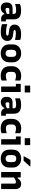

<svg xmlns="http://www.w3.org/2000/svg" viewBox="2196 -3042 859 5290"><g transform="rotate(90 2625.0 -397.5)"><path d="M514 -337V-155Q514 -142 520 -136Q526 -130 539 -130H570V-11Q570 0 559 0H492Q447 0 414.5 -23.5Q382 -47 370 -87H353Q334 -41 292.5 -15.5Q251 10 197 10Q130 10 90 -30Q50 -70 50 -134V-171Q50 -235 92.5 -275Q135 -315 207 -315H364V-347Q364 -385 342 -399Q320 -413 267 -413Q185 -413 110 -390H90V-508Q90 -515 93 -518Q99 -524 127 -531.5Q155 -539 193 -544.5Q231 -550 267 -550Q397 -550 455.5 -501Q514 -452 514 -337ZM200 -155Q200 -122 236 -122Q302 -122 364 -160V-225H236Q219 -225 209 -215Q200 -206 200 -192Z M868 -135Q924 -135 943 -146Q962 -157 962 -170Q962 -184 951 -194Q940 -204 906 -208L802 -222Q729 -232 693.5 -271.5Q658 -311 658 -368Q658 -455 726 -502.5Q794 -550 916 -550Q963 -550 999 -546Q1035 -542 1063 -534Q1074 -531 1077 -526Q1080 -521 1080 -510V-385H1060Q1020 -396 982.5 -400.5Q945 -405 901 -405Q844 -405 825.5 -396Q807 -387 807 -373Q807 -359 818 -351Q829 -343 858 -339L951 -327Q1025 -317 1067 -278.5Q1109 -240 1109 -172Q1109 -89 1047.5 -39.5Q986 10 867 10Q796 10 741.5 1.5Q687 -7 657 -18Q650 -21 648 -24Q646 -27 646 -36V-165H666Q714 -148 760 -141.5Q806 -135 868 -135Z M1450 -552Q1523 -552 1578.5 -522.5Q1634 -493 1665.5 -440.5Q1697 -388 1697 -319V-221Q1697 -152 1666 -99.5Q1635 -47 1579.5 -17.5Q1524 12 1450 12Q1377 12 1321 -17.5Q1265 -47 1234 -99.5Q1203 -152 1203 -221V-319Q1203 -388 1234 -440.5Q1265 -493 1321 -522.5Q1377 -552 1450 -552ZM1450 -417Q1404 -417 1378.5 -390Q1353 -363 1353 -312V-228Q1353 -175 1380 -148Q1405 -123 1450 -123Q1497 -123 1522 -150Q1547 -177 1547 -228V-312Q1547 -369 1522 -394Q1499 -417 1450 -417Z M2064 -552Q2120 -552 2154.5 -543.5Q2189 -535 2197 -527Q2200 -524 2200 -519V-390H2180Q2152 -401 2123 -405.5Q2094 -410 2063 -410Q2019 -410 1989.5 -384.5Q1960 -359 1960 -299V-243Q1960 -180 1992 -153Q2016 -130 2063 -130Q2094 -130 2123 -135Q2152 -140 2180 -150H2200V-21Q2200 -16 2197 -13Q2189 -5 2154.5 3.5Q2120 12 2064 12Q1943 12 1874 -53Q1805 -118 1805 -235V-301Q1805 -374 1837.5 -430.5Q1870 -487 1928 -519.5Q1986 -552 2064 -552Z M2365 -11V-406H2302Q2291 -406 2291 -417V-540H2504Q2515 -540 2515 -529V0H2376Q2365 0 2365 -11ZM2339 -800H2518Q2529 -800 2529 -789V-650H2350Q2339 -650 2339 -661Z M3114 -337V-155Q3114 -142 3120 -136Q3126 -130 3139 -130H3170V-11Q3170 0 3159 0H3092Q3047 0 3014.5 -23.5Q2982 -47 2970 -87H2953Q2934 -41 2892.5 -15.5Q2851 10 2797 10Q2730 10 2690 -30Q2650 -70 2650 -134V-171Q2650 -235 2692.5 -275Q2735 -315 2807 -315H2964V-347Q2964 -385 2942 -399Q2920 -413 2867 -413Q2785 -413 2710 -390H2690V-508Q2690 -515 2693 -518Q2699 -524 2727 -531.5Q2755 -539 2793 -544.5Q2831 -550 2867 -550Q2997 -550 3055.5 -501Q3114 -452 3114 -337ZM2800 -155Q2800 -122 2836 -122Q2902 -122 2964 -160V-225H2836Q2819 -225 2809 -215Q2800 -206 2800 -192Z M3514 -552Q3570 -552 3604.5 -543.5Q3639 -535 3647 -527Q3650 -524 3650 -519V-390H3630Q3602 -401 3573 -405.5Q3544 -410 3513 -410Q3469 -410 3439.5 -384.5Q3410 -359 3410 -299V-243Q3410 -180 3442 -153Q3466 -130 3513 -130Q3544 -130 3573 -135Q3602 -140 3630 -150H3650V-21Q3650 -16 3647 -13Q3639 -5 3604.5 3.5Q3570 12 3514 12Q3393 12 3324 -53Q3255 -118 3255 -235V-301Q3255 -374 3287.5 -430.5Q3320 -487 3378 -519.5Q3436 -552 3514 -552Z M3815 -11V-406H3752Q3741 -406 3741 -417V-540H3954Q3965 -540 3965 -529V0H3826Q3815 0 3815 -11ZM3789 -800H3968Q3979 -800 3979 -789V-650H3800Q3789 -650 3789 -661Z M4350 -552Q4423 -552 4478.5 -522.5Q4534 -493 4565.5 -440.5Q4597 -388 4597 -319V-221Q4597 -152 4566 -99.5Q4535 -47 4479.5 -17.5Q4424 12 4350 12Q4277 12 4221 -17.5Q4165 -47 4134 -99.5Q4103 -152 4103 -221V-319Q4103 -388 4134 -440.5Q4165 -493 4221 -522.5Q4277 -552 4350 -552ZM4350 -417Q4304 -417 4278.5 -390Q4253 -363 4253 -312V-228Q4253 -175 4280 -148Q4305 -123 4350 -123Q4397 -123 4422 -150Q4447 -177 4447 -228V-312Q4447 -369 4422 -394Q4399 -417 4350 -417ZM4386 -807H4557Q4563 -807 4566 -802Q4569 -797 4564 -792Q4526 -749 4492.5 -712.5Q4459 -676 4415 -627Q4409 -619 4398 -619H4280Q4306 -666 4332.5 -712.5Q4359 -759 4386 -807Z M4870 0H4731Q4720 0 4720 -11V-540H4859Q4870 -540 4870 -529V-454H4890Q4918 -498 4958.5 -525Q4999 -552 5048 -552Q5113 -552 5151.5 -510Q5190 -468 5190 -394V0H5051Q5040 0 5040 -11V-363Q5040 -386 5030.5 -396.5Q5021 -407 4998 -407Q4970 -407 4934 -392Q4898 -377 4870 -348Z"/></g></svg>

Font: Recursive Sn Lnr St XBd
Style: Regular
Weight: 800
Version: Version 1.079;hotconv 1.0.112;makeotfexe 2.5.65598; ttfautoh